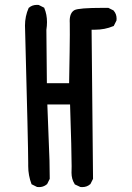

<svg xmlns="http://www.w3.org/2000/svg" viewBox="-20 -764 540 784"><path d="M272.5 -85.9Q272.5 -143.6 266.1 -337.4H173.3L182.1 -108.4Q183.1 -73.2 183.1 -35.2V-33.7L172.4 -12.2Q163.6 -4.9 155.3 -2.4Q147 0 141.4 0Q135.7 0 131.3 -0.5L108.9 -11.7Q95.2 -47.4 95.2 -85.9V-99.1Q95.2 -165.5 82.5 -642.1Q82 -650.9 82 -659.2Q82 -697.8 97.2 -731.9L98.1 -732.4Q111.3 -744.1 130.9 -744.1Q133.8 -744.1 138.2 -743.7L160.6 -732.4L161.1 -730.5Q171.9 -705.1 171.9 -673.8Q171.9 -658.7 169.4 -642.1L171.4 -424.3H262.2Q265.1 -580.1 265.1 -621.8Q265.1 -663.6 264.9 -669.7Q264.6 -675.8 264.6 -678.2Q264.6 -711.9 284.2 -722.7Q301.8 -731.9 400.4 -731.9Q410.2 -731.9 422.4 -731.9L443.8 -721.2L444.3 -720.2Q456.1 -707 456.1 -687.5Q456.1 -684.6 455.6 -680.2L444.3 -657.7L442.4 -657.2Q408.2 -642.6 366.7 -642.6Q360.4 -642.6 354 -642.6L359.9 -33.7L349.1 -12.2L348.1 -11.7Q335 0 315.4 0Q312.5 0 308.1 -0.5L285.2 -11.2L284.7 -12.7Q272 -32.7 272 -58.6Q272 -62.5 272.2 -67.1Q272.5 -71.8 272.5 -85.9Z"/></svg>

Font: Bakudai
Style: Medium
Weight: 500
Version: Version 1.48